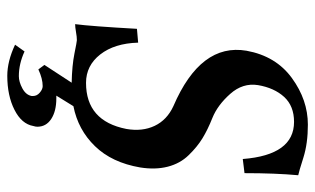

<svg xmlns="http://www.w3.org/2000/svg" viewBox="-194 -504 890 543"><g transform="rotate(90 251.5 -233.0)"><path d="M476.1 -630.9Q470.2 -566.9 470.2 -479L430.2 -474.1Q418.9 -619.1 325.2 -619.1Q280.3 -619.1 254.6 -591.1Q229 -563 221.2 -517.1Q214.4 -474.1 246.1 -438.5Q277.8 -402.8 314 -388.2Q347.2 -375 371.6 -360.1Q396 -345.2 419.4 -321Q442.9 -296.9 451.9 -262Q460.9 -227.1 454.1 -184.1Q440.4 -104 394 -56.2Q347.7 -8.3 280.8 4.9L251 53.2H258.8Q294.9 53.2 316.9 67.6Q338.9 82 338.9 106.9Q338.9 111.8 336.9 118.2Q331.1 151.4 291 171.6Q251 191.9 194.8 191.9Q153.8 191.9 106.9 169.9L126 143.1Q161.1 159.2 195.8 159.2Q211.9 159.2 230.5 149.2Q249 139.2 252 123V119.1Q252 107.9 242.4 99.9Q232.9 91.8 224.1 91.8Q203.1 91.8 176.8 104L164.1 86.9L214.4 9.8Q166 8.8 132.1 2Q98.1 -4.9 94.2 -4.9Q84.5 -4.9 70.8 -2.4Q57.1 0 48.8 0Q54.7 -44.9 62 -174.8L101.1 -178.2Q103 -111.3 134.5 -71Q166 -30.8 214.8 -30.8Q322.8 -30.8 345.2 -145Q353 -189.9 336.4 -224.9Q319.8 -259.8 280.8 -277.8Q101.6 -355 124 -484.9Q139.2 -567.9 201.2 -613Q263.2 -658.2 333 -658.2Q386.2 -658.2 426.3 -645.5Q466.3 -632.8 476.1 -630.9Z"/></g></svg>

Font: Linux Libertine
Style: Semibold Italic
Weight: 600
Italic angle: -11.5°
Designer: Philipp H. Poll
Foundry: Philipp H. Poll
Version: Version 5.1.2 ; ttfautohint (v0.9)